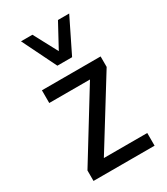

<svg xmlns="http://www.w3.org/2000/svg" viewBox="-184 -822 787 904"><g transform="rotate(-30 209.0 -370.0)"><path d="M50 0V-57L291 -449L293 -422H53V-491H372V-434L130 -43L128 -69H382V0ZM174 -555 83 -740H145L214 -611L284 -740H345L254 -555Z"/></g></svg>

Font: Nunito Sans 10pt Condensed Medium
Style: Regular
Weight: 500
Width: 3
Designer: Vernon Adams
Foundry: Vernon Adams
Version: Version 3.101;gftools[0.9.27]